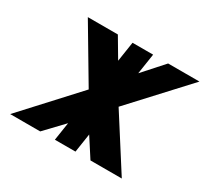

<svg xmlns="http://www.w3.org/2000/svg" viewBox="-164 -1058 1368 1290"><g transform="rotate(30 520.0 -413.0)"><path d="M913.5 0 653.8 -407 1039.7 -825H796.7L655.6 -667.7L679.8 -826H520L496.6 -673L406.7 -825H173.7L421.8 -407L47.5 0H280.5L415.3 -141.5L393.8 -1H553.6L575.8 -146.5L670.5 0Z"/></g></svg>

Font: Sztylet
Style: BdObl
Weight: 700
Foundry: Cannot Into Space Fonts, PlusOne Fonts
Version: Version 0.12